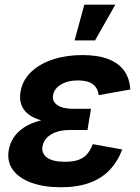

<svg xmlns="http://www.w3.org/2000/svg" viewBox="-20 -787 597 817"><path d="M238.5 9.8Q167.7 9.8 114.8 -9.1Q61.9 -27.9 35.4 -63.3Q8.9 -98.7 17.2 -148.5Q21.9 -176.8 38.2 -201.7Q54.5 -226.5 83.2 -245.3Q111.9 -264.1 154.2 -274.9Q196.6 -285.8 253.4 -285.8H360.7L352.3 -233.7H276.3Q242.7 -233.7 218.1 -224.7Q193.4 -215.8 178.9 -200.2Q164.4 -184.5 160.8 -164.3Q155.8 -134.7 179.9 -116.7Q204 -98.6 257.2 -98.6Q291.7 -98.6 314.4 -106.9Q337 -115.2 351.2 -131.9Q365.4 -148.6 374.7 -173.6L500.2 -150.9Q480.5 -99 446 -63.1Q411.6 -27.1 360.3 -8.7Q309 9.8 238.5 9.8ZM250 -264.4Q197.2 -264.4 160.1 -273.9Q123.1 -283.3 100.8 -300.9Q78.5 -318.5 70.4 -342.5Q62.2 -366.5 67.2 -395.4Q75.7 -446.2 112.8 -481.2Q149.8 -516.2 206.4 -534.5Q263 -552.7 330.6 -552.7Q395.7 -552.7 440 -535.9Q484.3 -519 508 -486.4Q531.7 -453.8 534.5 -406.2L399.6 -382Q397.1 -411.3 375.8 -428Q354.4 -444.8 312.4 -444.8Q266.9 -444.8 238.2 -426.5Q209.4 -408.2 205.6 -381Q201.5 -355.2 224.5 -339.6Q247.4 -324 291.2 -324H367.1L357.3 -264.4ZM297.4 -615.1 338.7 -767.1H470.7L384.5 -615.1Z"/></svg>

Font: Inter
Style: Italic
Weight: 400
Italic angle: -9.3988°
Designer: Rasmus Andersson
Foundry: rsms
Version: Version 4.001;git-66647c0bb